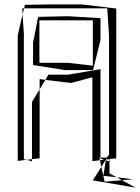

<svg xmlns="http://www.w3.org/2000/svg" viewBox="-20 -740 639 877"><path d="M480 -37 470 -22 467 -26 466 -20H469L464 -12L452 63L443 22L404 84L599 117L537 83L458 90L452 63L513 70L480 52ZM434 -20H466L464 -12L443 22ZM589 79 537 83 513 70ZM146 -647H151L131 -545V-443L276 -420H405L439 -557V-657L289 -666L155 -663L152 -650L150 -649ZM404 -647V-440L291 -453H162L160 -455V-647ZM94 -718 90 -702H470L478 -576V-13L511 -17V-701L353 -720H224ZM439 -424 291 -399H201L187 -375L305 -361L402 -387V-4L455 -10L439 -16ZM89 -587 83 -674 61 -578V-5L102 -10L89 -13ZM126 -13 161 -17V-332L126 -274ZM161 -379 187 -375 161 -332ZM455 -10 478 -13V-3ZM85 -702H90L83 -674L82 -701ZM102 -10 126 -13V-3Z"/></svg>

Font: Quebrada
Style: Regular
Weight: 400
Designer: deFharo
Foundry: deFharo
Version: Version 1.034 2012